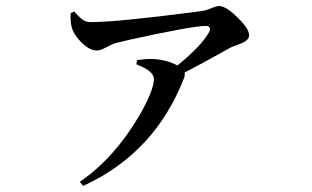

<svg xmlns="http://www.w3.org/2000/svg" viewBox="-20 -560 1040 640"><path d="M215.8 -516.6 227.5 -521.5Q252.9 -492.2 267.6 -488.3Q274.4 -486.3 282.2 -486.3Q371.1 -486.3 631.8 -520.5Q646.5 -522.5 654.3 -523.4Q665 -524.4 693.4 -536.1Q703.1 -540 710 -540Q734.4 -540 776.4 -497.1Q810.5 -462.9 810.5 -442.4Q810.5 -423.8 775.4 -412.1Q756.8 -405.3 752 -403.3Q630.9 -335.9 595.7 -318.4Q596.7 -308.6 593.8 -300.8Q498 -53.7 265.6 55.7Q260.7 57.6 256.8 59.6L246.1 45.9Q359.4 -31.2 443.4 -172.9Q492.2 -257.8 493.2 -295.9Q493.2 -320.3 448.2 -339.8Q442.4 -342.8 434.6 -345.7L436.5 -359.4Q466.8 -364.3 489.3 -363.3Q535.2 -361.3 571.3 -341.8Q650.4 -405.3 677.7 -454.1Q685.5 -472.7 667 -473.6Q622.1 -473.6 417 -428.7Q384.8 -420.9 364.3 -416Q356.4 -414.1 326.2 -398.4Q313.5 -391.6 301.8 -391.6Q274.4 -391.6 241.2 -429.7Q227.5 -446.3 221.7 -460.9Q212.9 -484.4 215.8 -516.6Z"/></svg>

Font: GenYoMin JP SemiBold
Style: Regular
Weight: 600
Version: Version 1.001;PS 1;hotconv 16.6.51;makeotf.lib2.5.65220 DEVE